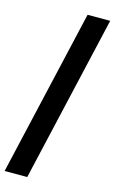

<svg xmlns="http://www.w3.org/2000/svg" viewBox="-176 -842 613 1025"><g transform="rotate(15 130.5 -330.0)"><path d="M-38 130 174 -790H299L87 130Z"/></g></svg>

Font: Instrument Sans SemiCondensed
Style: Bold Italic
Weight: 700
Width: 4
Italic angle: -13°
Designer: Rodrigo Fuenzalida
Foundry: fragTYPE
Version: Version 1.000;gftools[0.9.28]